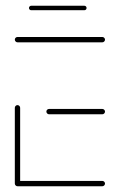

<svg xmlns="http://www.w3.org/2000/svg" viewBox="-20 -647 411 667"><path d="M31.5 -10.4V-272.6Q31.5 -276.3 34.3 -279.1Q37 -281.9 40.7 -281.9Q44.4 -281.9 47.2 -279.1Q50 -276.3 50 -272.6V-10.4ZM344.8 -9.3Q344.8 -5.6 342 -2.8Q339.3 0 335.6 0H40.7Q37 0 34.3 -2.8Q31.5 -5.6 31.5 -9.3Q31.5 -13.3 34.3 -15.9Q37 -18.5 40.7 -18.5H335.6Q339.3 -18.5 342 -15.7Q344.8 -13 344.8 -9.3ZM141.1 -259.3Q141.1 -263.3 143.9 -265.9Q146.7 -268.5 150.4 -268.5H335.6Q339.3 -268.5 342 -265.7Q344.8 -263 344.8 -259.3Q344.8 -255.6 342 -252.8Q339.3 -250 335.6 -250H150.4Q146.7 -250 143.9 -252.8Q141.1 -255.6 141.1 -259.3ZM31.5 -509.3Q31.5 -513.3 34.3 -515.9Q37 -518.5 40.7 -518.5H335.6Q339.3 -518.5 342 -515.7Q344.8 -513 344.8 -509.3Q344.8 -505.6 342 -502.8Q339.3 -500 335.6 -500H40.7Q37 -500 34.3 -502.8Q31.5 -505.6 31.5 -509.3ZM80.7 -619.3Q80.7 -622.6 83 -624.8Q85.2 -627 88.5 -627H273Q276.3 -627 278.5 -624.8Q280.7 -622.6 280.7 -619.3Q280.7 -615.9 278.5 -613.7Q276.3 -611.5 273 -611.5H88.5Q85.2 -611.5 83 -613.7Q80.7 -615.9 80.7 -619.3Z"/></svg>

Font: 26F Galaxy Sans Hairline
Style: Regular
Weight: 50
Designer: C₂₉H₂₅N₃O₅
Version: Version 1.100